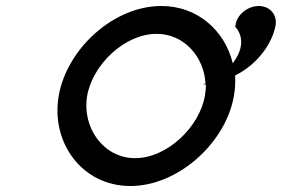

<svg xmlns="http://www.w3.org/2000/svg" viewBox="-20 -610 975 641"><path d="M415 11C576 11 734 -134 761 -290C765 -313 766 -336 765 -358C845 -398 890 -470 900 -525C906 -561 881 -590 844 -590C808 -590 770 -562 766 -524C766 -524 765 -522 765 -522C765 -522 766 -520 766 -520C797 -484 788 -439 757 -399C731 -507 640 -590 519 -590C358 -590 203 -446 176 -290C149 -134 254 11 415 11ZM503 -497C595 -497 661 -420 666 -332L657 -327L667 -329C668 -316 666 -303 664 -290C646 -186 538 -82 431 -82C324 -82 253 -186 271 -290C289 -394 396 -497 503 -497Z"/></svg>

Font: Charger Monospace
Style: Regular
Weight: 400
Designer: Jasper
Foundry: Cannot Into Space Fonts
Version: Version 0.980